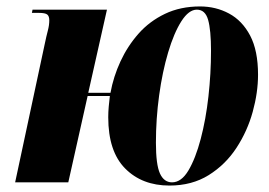

<svg xmlns="http://www.w3.org/2000/svg" viewBox="-20 -566 836 596"><path d="M506 10Q421 10 368.5 -43Q316 -96 316 -202Q316 -218 317.5 -235Q319 -252 321 -268H252L192 0H27L119 -430Q124 -454 128.5 -471Q133 -488 133 -503Q133 -516 126.5 -521Q120 -526 101 -526H79L81 -536H312L254 -278H323Q332 -328 354 -375.5Q376 -423 410 -461.5Q444 -500 492 -523Q540 -546 601 -546Q650 -546 691 -524Q732 -502 756.5 -455.5Q781 -409 781 -334Q781 -279 764.5 -219Q748 -159 714 -107Q680 -55 628 -22.5Q576 10 506 10ZM514 0Q543 0 565 -37Q587 -74 603 -134.5Q619 -195 627 -266.5Q635 -338 635 -408Q635 -473 626 -504.5Q617 -536 591 -536Q566 -536 543 -500Q520 -464 502 -403.5Q484 -343 474 -270Q464 -197 464 -123Q464 -55 476.5 -27.5Q489 0 514 0Z"/></svg>

Font: Noto Serif Display ExtraCondensed Black
Style: Italic
Weight: 900
Width: 2
Italic angle: -12°
Designer: Monotype Design Team
Foundry: Monotype Imaging Inc.
Version: Version 2.009